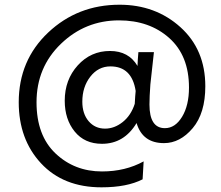

<svg xmlns="http://www.w3.org/2000/svg" viewBox="-20 -633 945 821"><path d="M429.2 -83Q386.2 -83 359.1 -114.7Q332 -146.5 332 -198.2Q332 -261.2 366.2 -305.2Q400.4 -349.1 452.1 -349.1Q543.9 -349.1 560.1 -244.1Q558.1 -225.1 556.2 -189Q540 -139.2 504.6 -111.1Q469.2 -83 429.2 -83ZM594.2 57.1Q516.1 100.1 416 100.1Q298.8 100.1 217.5 23.2Q136.2 -53.7 136.2 -195.8Q136.2 -345.2 240.5 -445.6Q344.7 -545.9 488.8 -545.9Q619.1 -545.9 703.6 -470.5Q788.1 -395 788.1 -258.8Q788.1 -182.1 758.5 -133.5Q729 -85 685.1 -85Q619.1 -85 619.1 -186Q619.1 -218.8 623 -272L638.2 -410.2H571.8Q570.8 -397.9 569.3 -378.4Q567.9 -358.9 567.9 -351.1Q530.3 -415 450.2 -415Q368.2 -415 312.5 -353.5Q256.8 -292 256.8 -202.1Q256.8 -123 299.3 -70.6Q341.8 -18.1 416 -18.1Q510.7 -18.1 564 -106.9Q589.4 -21 681.2 -21Q750 -21 804 -85Q857.9 -148.9 857.9 -264.2Q857.9 -420.9 751.5 -516.8Q645 -612.8 491.2 -612.8Q312 -612.8 186 -493.9Q60.1 -375 60.1 -195.8Q60.1 -37.1 155.5 65.4Q251 168 414.1 168Q522.9 168 589.8 133.8Z"/></svg>

Font: FAU Chimera
Style: Regular
Weight: 400
Version: Version 1.002;hotconv 1.0.117;makeotfexe 2.5.65602